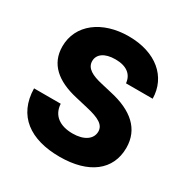

<svg xmlns="http://www.w3.org/2000/svg" viewBox="-170 -879 1000 1032"><g transform="rotate(30 330.0 -363.5)"><path d="M337.4 9.8C517.6 9.8 625 -72.8 625 -210.9C625 -327.1 543.5 -397.5 402.8 -428.2L339.8 -442.9C274.9 -457.5 232.4 -479 232.4 -523.9C232.4 -564.5 268.1 -594.2 336.9 -594.2C406.2 -594.2 444.8 -563.5 449.7 -510.7H615.2C613.3 -645.5 505.9 -737.3 337.4 -737.3C172.4 -737.3 54.2 -647 54.2 -512.2C54.2 -402.8 130.4 -339.8 255.9 -311L333 -293C412.6 -274.9 450.7 -252.9 450.7 -211.4C450.7 -165 406.7 -133.3 335.4 -133.3C256.8 -133.3 204.6 -169.4 200.7 -240.2H35.2C38.1 -72.3 155.3 9.8 337.4 9.8Z"/></g></svg>

Font: Inter ExtraBold
Style: Regular
Weight: 800
Designer: Rasmus Andersson
Foundry: rsms
Version: Version 4.001;git-9221beed3